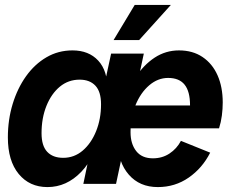

<svg xmlns="http://www.w3.org/2000/svg" viewBox="-20 -748 969 781"><path d="M622 13Q548 13 504 -37.5Q460 -88 460 -167Q460 -244 478.5 -312Q497 -380 530.5 -432Q564 -484 609 -513.5Q654 -543 708 -543Q764 -543 804 -516Q844 -489 865 -441.5Q886 -394 886 -331Q886 -305 882.5 -278Q879 -251 871 -226H457L477 -319H794L748 -265Q751 -278 752 -292Q753 -306 753 -320Q753 -376 731 -403.5Q709 -431 664 -431Q622 -431 587 -401Q552 -371 531.5 -321Q511 -271 511 -210Q511 -163 534 -133.5Q557 -104 602 -104Q640 -104 669.5 -123.5Q699 -143 716 -175L835 -127Q803 -64 747.5 -25.5Q692 13 622 13ZM173 13Q100 13 56 -40.5Q12 -94 12 -189Q12 -261 31.5 -325Q51 -389 86 -438Q121 -487 169 -515Q217 -543 275 -543Q341 -543 379.5 -501.5Q418 -460 417 -383L393 -224Q370 -111 310.5 -49Q251 13 173 13ZM237 -106Q282 -106 316.5 -135.5Q351 -165 371 -214.5Q391 -264 391 -324Q391 -375 368 -399.5Q345 -424 304 -424Q258 -424 223.5 -395.5Q189 -367 169 -317.5Q149 -268 149 -206Q149 -155 172 -130.5Q195 -106 237 -106ZM319 0 348 -139 394 -265 403 -396 432 -530H565L452 0ZM442 -585 528 -728H675L546 -585Z"/></svg>

Font: Radio Canada Big SemiBold
Style: Italic
Weight: 600
Italic angle: -12°
Designer: Étienne Aubert Bonn
Foundry: Coppers and Brasses
Version: Version 1.001